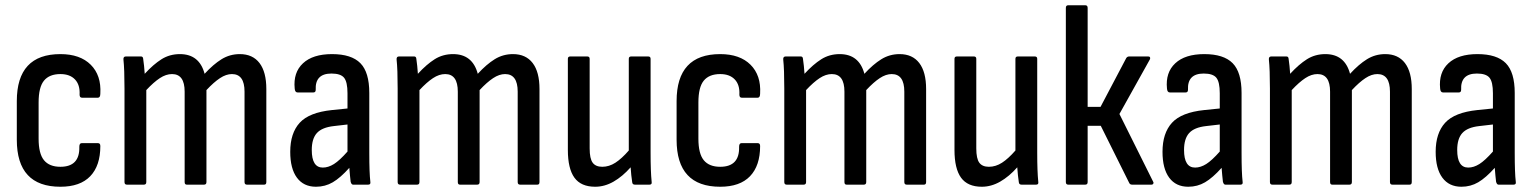

<svg xmlns="http://www.w3.org/2000/svg" viewBox="-20 -703 5841 731"><path d="M210 8Q44 8 44 -171V-318Q44 -497 210 -497Q285 -497 325.5 -456.5Q366 -416 362 -347Q362 -331 353 -331H292Q283 -331 283 -343Q285 -380 265.5 -400.5Q246 -421 210 -421Q168 -421 147.5 -396Q127 -371 127 -313V-175Q127 -118 147.5 -93Q168 -68 210 -68Q284 -68 282 -144Q282 -158 291 -158H353Q362 -158 362 -147Q362 -72 323.5 -32Q285 8 210 8Z M463 0Q454 0 454 -10V-366Q454 -402 453 -430Q452 -458 450 -476Q449 -488 459 -488H517Q524 -488 525 -480Q527 -466 528.5 -452Q530 -438 531 -422Q564 -458 595 -477.5Q626 -497 665 -497Q739 -497 759 -422Q792 -458 823.5 -477.5Q855 -497 893 -497Q942 -497 968 -463Q994 -429 994 -364V-10Q994 0 986 0H920Q911 0 911 -10V-354Q911 -421 863 -421Q841 -421 817.5 -405.5Q794 -390 766 -360V-10Q766 0 757 0H691Q683 0 683 -10V-354Q683 -421 635 -421Q612 -421 588.5 -405.5Q565 -390 537 -360V-10Q537 0 528 0Z M1183 8Q1136 8 1110.5 -26.5Q1085 -61 1085 -125Q1085 -196 1121 -235.5Q1157 -275 1244 -284L1303 -290V-348Q1303 -391 1290 -407Q1277 -423 1242 -423Q1179 -423 1182 -361Q1182 -351 1173 -351H1113Q1103 -351 1102 -366Q1096 -427 1133.5 -462Q1171 -497 1244 -497Q1318 -497 1352 -462.5Q1386 -428 1386 -349V-121Q1386 -82 1387 -55Q1388 -28 1390 -11Q1392 0 1382 0H1324Q1318 0 1315 -11Q1314 -20 1312.5 -34.5Q1311 -49 1310 -64Q1276 -26 1247 -9Q1218 8 1183 8ZM1167 -132Q1167 -65 1209 -65Q1230 -65 1251.5 -78.5Q1273 -92 1303 -126V-229L1251 -223Q1206 -218 1186.5 -196.5Q1167 -175 1167 -132Z M1503 0Q1494 0 1494 -10V-366Q1494 -402 1493 -430Q1492 -458 1490 -476Q1489 -488 1499 -488H1557Q1564 -488 1565 -480Q1567 -466 1568.5 -452Q1570 -438 1571 -422Q1604 -458 1635 -477.5Q1666 -497 1705 -497Q1779 -497 1799 -422Q1832 -458 1863.5 -477.5Q1895 -497 1933 -497Q1982 -497 2008 -463Q2034 -429 2034 -364V-10Q2034 0 2026 0H1960Q1951 0 1951 -10V-354Q1951 -421 1903 -421Q1881 -421 1857.5 -405.5Q1834 -390 1806 -360V-10Q1806 0 1797 0H1731Q1723 0 1723 -10V-354Q1723 -421 1675 -421Q1652 -421 1628.5 -405.5Q1605 -390 1577 -360V-10Q1577 0 1568 0Z M2246 8Q2192 8 2167 -26.5Q2142 -61 2142 -132V-479Q2142 -488 2151 -488H2216Q2225 -488 2225 -479V-138Q2225 -99 2236.5 -83.5Q2248 -68 2273 -68Q2299 -68 2323 -83.5Q2347 -99 2374 -130V-479Q2374 -488 2383 -488H2448Q2457 -488 2457 -479V-122Q2457 -85 2458 -58Q2459 -31 2461 -11Q2463 0 2453 0H2397Q2388 0 2387 -9Q2383 -35 2381 -66Q2350 -31 2316 -11.5Q2282 8 2246 8Z M2722 8Q2556 8 2556 -171V-318Q2556 -497 2722 -497Q2797 -497 2837.5 -456.5Q2878 -416 2874 -347Q2874 -331 2865 -331H2804Q2795 -331 2795 -343Q2797 -380 2777.5 -400.5Q2758 -421 2722 -421Q2680 -421 2659.5 -396Q2639 -371 2639 -313V-175Q2639 -118 2659.5 -93Q2680 -68 2722 -68Q2796 -68 2794 -144Q2794 -158 2803 -158H2865Q2874 -158 2874 -147Q2874 -72 2835.5 -32Q2797 8 2722 8Z M2975 0Q2966 0 2966 -10V-366Q2966 -402 2965 -430Q2964 -458 2962 -476Q2961 -488 2971 -488H3029Q3036 -488 3037 -480Q3039 -466 3040.5 -452Q3042 -438 3043 -422Q3076 -458 3107 -477.5Q3138 -497 3177 -497Q3251 -497 3271 -422Q3304 -458 3335.5 -477.5Q3367 -497 3405 -497Q3454 -497 3480 -463Q3506 -429 3506 -364V-10Q3506 0 3498 0H3432Q3423 0 3423 -10V-354Q3423 -421 3375 -421Q3353 -421 3329.5 -405.5Q3306 -390 3278 -360V-10Q3278 0 3269 0H3203Q3195 0 3195 -10V-354Q3195 -421 3147 -421Q3124 -421 3100.5 -405.5Q3077 -390 3049 -360V-10Q3049 0 3040 0Z M3718 8Q3664 8 3639 -26.5Q3614 -61 3614 -132V-479Q3614 -488 3623 -488H3688Q3697 -488 3697 -479V-138Q3697 -99 3708.5 -83.5Q3720 -68 3745 -68Q3771 -68 3795 -83.5Q3819 -99 3846 -130V-479Q3846 -488 3855 -488H3920Q3929 -488 3929 -479V-122Q3929 -85 3930 -58Q3931 -31 3933 -11Q3935 0 3925 0H3869Q3860 0 3859 -9Q3855 -35 3853 -66Q3822 -31 3788 -11.5Q3754 8 3718 8Z M4370 -12Q4373 -8 4371 -4Q4369 0 4364 0H4290Q4282 0 4279 -7L4171 -224H4121V-10Q4121 0 4112 0H4047Q4038 0 4038 -10V-673Q4038 -683 4047 -683H4112Q4121 -683 4121 -673V-296H4170L4268 -482Q4272 -488 4279 -488H4352Q4357 -488 4358.5 -484.5Q4360 -481 4358 -477L4242 -269Z M4504 8Q4457 8 4431.5 -26.5Q4406 -61 4406 -125Q4406 -196 4442 -235.5Q4478 -275 4565 -284L4624 -290V-348Q4624 -391 4611 -407Q4598 -423 4563 -423Q4500 -423 4503 -361Q4503 -351 4494 -351H4434Q4424 -351 4423 -366Q4417 -427 4454.5 -462Q4492 -497 4565 -497Q4639 -497 4673 -462.5Q4707 -428 4707 -349V-121Q4707 -82 4708 -55Q4709 -28 4711 -11Q4713 0 4703 0H4645Q4639 0 4636 -11Q4635 -20 4633.5 -34.5Q4632 -49 4631 -64Q4597 -26 4568 -9Q4539 8 4504 8ZM4488 -132Q4488 -65 4530 -65Q4551 -65 4572.5 -78.5Q4594 -92 4624 -126V-229L4572 -223Q4527 -218 4507.5 -196.5Q4488 -175 4488 -132Z M4824 0Q4815 0 4815 -10V-366Q4815 -402 4814 -430Q4813 -458 4811 -476Q4810 -488 4820 -488H4878Q4885 -488 4886 -480Q4888 -466 4889.5 -452Q4891 -438 4892 -422Q4925 -458 4956 -477.5Q4987 -497 5026 -497Q5100 -497 5120 -422Q5153 -458 5184.5 -477.5Q5216 -497 5254 -497Q5303 -497 5329 -463Q5355 -429 5355 -364V-10Q5355 0 5347 0H5281Q5272 0 5272 -10V-354Q5272 -421 5224 -421Q5202 -421 5178.5 -405.5Q5155 -390 5127 -360V-10Q5127 0 5118 0H5052Q5044 0 5044 -10V-354Q5044 -421 4996 -421Q4973 -421 4949.5 -405.5Q4926 -390 4898 -360V-10Q4898 0 4889 0Z M5544 8Q5497 8 5471.5 -26.5Q5446 -61 5446 -125Q5446 -196 5482 -235.5Q5518 -275 5605 -284L5664 -290V-348Q5664 -391 5651 -407Q5638 -423 5603 -423Q5540 -423 5543 -361Q5543 -351 5534 -351H5474Q5464 -351 5463 -366Q5457 -427 5494.5 -462Q5532 -497 5605 -497Q5679 -497 5713 -462.5Q5747 -428 5747 -349V-121Q5747 -82 5748 -55Q5749 -28 5751 -11Q5753 0 5743 0H5685Q5679 0 5676 -11Q5675 -20 5673.5 -34.5Q5672 -49 5671 -64Q5637 -26 5608 -9Q5579 8 5544 8ZM5528 -132Q5528 -65 5570 -65Q5591 -65 5612.5 -78.5Q5634 -92 5664 -126V-229L5612 -223Q5567 -218 5547.5 -196.5Q5528 -175 5528 -132Z"/></svg>

Font: Sofia Sans Condensed Medium
Style: Regular
Weight: 500
Designer: Botio Nikoltchev, Ani Petrova
Foundry: lettersoup
Version: Version 4.101; ttfautohint (v1.8.4.7-5d5b)